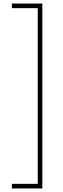

<svg xmlns="http://www.w3.org/2000/svg" viewBox="-20 -820 353 1084"><path d="M47 244V218H193V-774H47V-800H219V244Z"/></svg>

Font: Noto Sans Tamil Thin
Style: Regular
Weight: 100
Designer: Jelle Bosma - Monotype Design Team
Foundry: Monotype Imaging Inc.
Version: Version 2.004; ttfautohint (v1.8.4.7-5d5b)